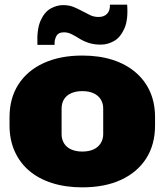

<svg xmlns="http://www.w3.org/2000/svg" viewBox="-20 -795 708 826"><path d="M334 11Q262 11 204 -7.5Q146 -26 105.5 -60.5Q65 -95 43 -144.5Q21 -194 21 -255V-291Q21 -372 59 -431.5Q97 -491 167.5 -523.5Q238 -556 334 -556Q407 -556 464.5 -537.5Q522 -519 563 -484Q604 -449 625.5 -400.5Q647 -352 647 -291V-255Q647 -173 609 -113.5Q571 -54 501 -21.5Q431 11 334 11ZM334 -143Q362 -143 382 -152Q402 -161 413 -178.5Q424 -196 424 -217V-328Q424 -351 413 -368Q402 -385 382 -394Q362 -403 334 -403Q307 -403 286.5 -394Q266 -385 255.5 -368Q245 -351 245 -328V-217Q245 -196 255.5 -178.5Q266 -161 286.5 -152Q307 -143 334 -143ZM414 -603Q384 -603 361.5 -610.5Q339 -618 321.5 -629Q304 -640 288 -648Q272 -656 255 -656Q230 -656 221.5 -638Q213 -620 215 -602H141Q138 -669 154.5 -706Q171 -743 197.5 -758Q224 -773 251 -773Q277 -773 296.5 -765Q316 -757 333.5 -747.5Q351 -738 367.5 -730Q384 -722 404 -722Q428 -722 441 -736Q454 -750 453 -775H527Q532 -710 515 -672Q498 -634 470.5 -618.5Q443 -603 414 -603Z"/></svg>

Font: Hubot Sans Condensed ExtraLight Black
Style: Regular
Weight: 900
Version: Version 2.000